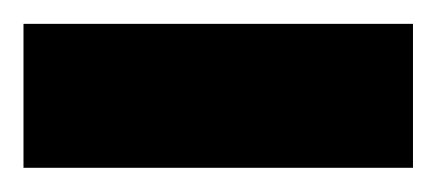

<svg xmlns="http://www.w3.org/2000/svg" viewBox="-30 -700 367 161"><path d="M-10.3 -559.3H316.3V-680H-10.3Z"/></svg>

Font: Unageo Variable
Style: Regular
Weight: 300
Designer: Richard Sepsi
Foundry: Richard Sepsi
Version: Version 2.200